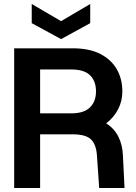

<svg xmlns="http://www.w3.org/2000/svg" viewBox="-20 -942 680 962"><path d="M51 0V-700H344Q428 -700 483 -671.5Q538 -643 565.5 -594.5Q593 -546 593 -484Q593 -435 571.5 -394Q550 -353 512 -324Q553 -298 573.5 -256.5Q594 -215 596 -161L604 0H477L466 -159Q463 -216 437 -242.5Q411 -269 344 -269H181V0ZM181 -374H336Q401 -374 431 -404Q461 -434 461 -484Q461 -535 431.5 -564.5Q402 -594 336 -594H181ZM286 -746 139 -826V-922L286 -836L432 -922V-826Z"/></svg>

Font: HostGroteskBold
Style: Bold
Weight: 700
Designer: Doukan Karapınar based on Poppins by Indian Type Foundry, Jonny Pinhorn
Foundry: Element Type
Version: Version 1.001; ttfautohint (v1.8.4.7-5d5b)